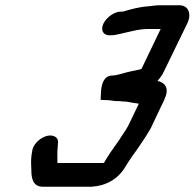

<svg xmlns="http://www.w3.org/2000/svg" viewBox="-20 -677 739 729"><path d="M395 -543H402C411 -543 422 -545 434 -548C468 -555 505 -567 543 -567H590L517 -415L501 -411C493 -409 485 -408 481 -407C457 -403 427 -390 402 -390C381 -388 368 -370 364 -336L362 -298C370 -297 377 -297 383 -297C400 -297 415 -292 432 -293C435 -293 438 -293 443 -292C468 -292 480 -286 504 -284C505 -284 505 -284 507 -283L469 -204C467 -199 463 -193 460 -188C458 -183 454 -179 451 -174C428 -136 404 -108 382 -71L375 -59C373 -58 369 -58 368 -58H198C198 -77 197 -98 199 -119L200 -132C202 -144 198 -153 189 -158C158 -176 105 -138 102 -102L100 -90C97 -71 98 -49 99 -33C99 -3 103 32 143 32H327C381 29 428 4 456 -44L466 -60C477 -76 487 -92 498 -106C511 -124 522 -142 535 -161L547 -181C552 -188 555 -196 559 -204L596 -282C600 -290 604 -297 605 -302C624 -342 607 -363 578 -370C587 -380 597 -393 603 -407L691 -588C709 -625 695 -657 661 -657H584C569 -657 558 -654 543 -653C510 -651 477 -642 447 -633H439C415 -633 385 -612 373 -588C361 -564 371 -543 395 -543Z"/></svg>

Font: Electronic
Style: BlkUltIt
Weight: 900
Version: Version 1.011